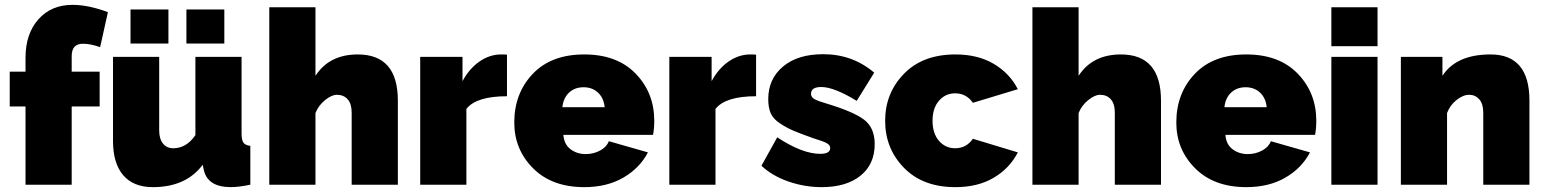

<svg xmlns="http://www.w3.org/2000/svg" viewBox="-20 -760 6357 790"><path d="M85 0V-322H20V-465H85V-522Q85 -621 138 -680.5Q191 -740 278 -740Q344 -740 424 -710L392 -566Q353 -580 321 -580Q275 -580 275 -529V-465H390V-322H275V0Z M517 -581V-721H673V-581ZM747 -581V-721H903V-581ZM445 -180V-526H635V-223Q635 -189 650.5 -169.5Q666 -150 693 -150Q747 -150 784 -204V-526H974V-210Q974 -183 982 -172.5Q990 -162 1010 -160V0Q961 10 930 10Q833 10 818 -63L814 -82Q745 10 609 10Q529 10 487 -39Q445 -88 445 -180Z M1617 0H1427V-296Q1427 -333 1410.5 -351.5Q1394 -370 1366 -370Q1345 -370 1318 -348.5Q1291 -327 1278 -295V0H1088V-730H1278V-448Q1335 -536 1452 -536Q1617 -536 1617 -346Z M2066 -364Q1940 -364 1899 -312V0H1709V-526H1883V-426Q1911 -478 1953 -507Q1995 -536 2042 -536Q2061 -536 2066 -535Z M2384 10Q2251 10 2173.5 -67.5Q2096 -145 2096 -256Q2096 -376 2172 -456Q2248 -536 2384 -536Q2519 -536 2595.5 -457Q2672 -378 2672 -263Q2672 -232 2667 -205H2298Q2301 -166 2327.5 -146Q2354 -126 2390 -126Q2422 -126 2449 -140.5Q2476 -155 2485 -179L2646 -133Q2612 -68 2544.5 -29Q2477 10 2384 10ZM2294 -319H2468Q2464 -357 2440.5 -379Q2417 -401 2381 -401Q2345 -401 2321.5 -379Q2298 -357 2294 -319Z M3091 -364Q2965 -364 2924 -312V0H2734V-526H2908V-426Q2936 -478 2978 -507Q3020 -536 3067 -536Q3086 -536 3091 -535Z M3361 10Q3291 10 3224.5 -13Q3158 -36 3113 -78L3178 -195Q3281 -127 3355 -127Q3396 -127 3396 -151Q3396 -163 3381.5 -171Q3367 -179 3327 -191Q3271 -211 3244 -222.5Q3217 -234 3189 -252.5Q3161 -271 3151 -294.5Q3141 -318 3141 -352Q3141 -435 3201.5 -486Q3262 -537 3367 -537Q3488 -537 3577 -461L3505 -345Q3412 -402 3359 -402Q3317 -402 3317 -374Q3317 -360 3331.5 -352Q3346 -344 3384 -333Q3493 -300 3536 -267Q3579 -234 3579 -167Q3579 -84 3520.5 -37Q3462 10 3361 10Z M3911 10Q3777 10 3699.5 -69.5Q3622 -149 3622 -263Q3622 -377 3699.5 -456.5Q3777 -536 3911 -536Q4003 -536 4068.5 -497.5Q4134 -459 4168 -393L3983 -337Q3956 -376 3910 -376Q3870 -376 3843.5 -345.5Q3817 -315 3817 -263Q3817 -211 3843.5 -180.5Q3870 -150 3910 -150Q3956 -150 3983 -189L4168 -133Q4134 -67 4068.5 -28.5Q4003 10 3911 10Z M4757 0H4567V-296Q4567 -333 4550.5 -351.5Q4534 -370 4506 -370Q4485 -370 4458 -348.5Q4431 -327 4418 -295V0H4228V-730H4418V-448Q4475 -536 4592 -536Q4757 -536 4757 -346Z M5108 10Q4975 10 4897.5 -67.5Q4820 -145 4820 -256Q4820 -376 4896 -456Q4972 -536 5108 -536Q5243 -536 5319.5 -457Q5396 -378 5396 -263Q5396 -232 5391 -205H5022Q5025 -166 5051.5 -146Q5078 -126 5114 -126Q5146 -126 5173 -140.5Q5200 -155 5209 -179L5370 -133Q5336 -68 5268.5 -29Q5201 10 5108 10ZM5018 -319H5192Q5188 -357 5164.5 -379Q5141 -401 5105 -401Q5069 -401 5045.5 -379Q5022 -357 5018 -319Z M5458 -570V-730H5648V-570ZM5458 0V-526H5648V0Z M6273 0H6083V-296Q6083 -333 6066.5 -351.5Q6050 -370 6025 -370Q6000 -370 5973 -348.5Q5946 -327 5934 -295V0H5744V-526H5915V-448Q5972 -536 6113 -536Q6273 -536 6273 -346Z"/></svg>

Font: Raleway-v4020 Black
Style: Regular
Weight: 900
Designer: Matt McInerney, Pablo Impallari, Rodrigo Fuenzalida
Foundry: Matt McInerney, Pablo Impallari, Rodrigo Fuenzalida
Version: Version 4.020;PS 004.020;hotconv 1.0.88;makeotf.lib2.5.64775